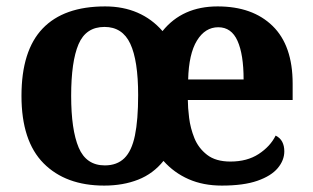

<svg xmlns="http://www.w3.org/2000/svg" viewBox="-20 -569 975 599"><path d="M305 10Q185 10 116 -59.5Q47 -129 47 -270Q47 -411 113 -480Q179 -549 308 -549Q364 -549 409 -529.5Q454 -510 487 -472Q549 -549 659 -549Q768 -549 830.5 -488Q893 -427 893 -308V-257H566Q566 -234 570 -201.5Q574 -169 586.5 -138Q599 -107 626 -86Q653 -65 699 -65Q751 -65 787 -88.5Q823 -112 840 -146Q854 -139 860.5 -126.5Q867 -114 867 -97Q867 -69 846.5 -44.5Q826 -20 783 -5Q740 10 672 10Q614 10 568.5 -10Q523 -30 490 -67Q458 -27 411 -8.5Q364 10 305 10ZM307 -53Q345 -53 368 -75.5Q391 -98 401 -146.5Q411 -195 411 -272Q411 -380 386.5 -432.5Q362 -485 306 -485Q248 -485 225 -431Q202 -377 202 -270Q202 -164 225.5 -108.5Q249 -53 307 -53ZM740 -321Q740 -399 721 -441.5Q702 -484 661 -484Q620 -484 594.5 -442.5Q569 -401 567 -321Z"/></svg>

Font: Noto Serif Gujarati
Style: Bold
Weight: 700
Version: Version 2.102